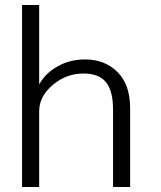

<svg xmlns="http://www.w3.org/2000/svg" viewBox="-20 -753 648 773"><path d="M137.7 0V-305.2C137.7 -344.7 155.8 -379.9 191.9 -410.6C228 -441.4 269.5 -457 315.9 -457C400.4 -457 435.1 -410.6 435.1 -311V0H503.9V-317.4C503.9 -380.9 486.8 -429.2 453.1 -462.9C419.4 -496.6 376 -513.7 322.3 -513.7C281.2 -513.7 244.6 -504.4 211.9 -485.8C179.2 -467.8 154.8 -443.4 137.7 -413.1V-732.9H68.8V0Z"/></svg>

Font: Ride Light
Style: Regular
Weight: 300
Version: Version 3.000